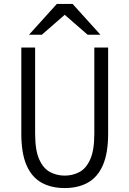

<svg xmlns="http://www.w3.org/2000/svg" viewBox="-20 -941 656 973"><path d="M308 12Q239 12 189.8 -15.8Q140.5 -43.5 114.2 -104.2Q88 -165 88 -264V-700H158V-264Q158 -179 179 -132.8Q200 -86.5 234.2 -68.8Q268.5 -51 308 -51Q347.5 -51 381.8 -68.8Q416 -86.5 437 -132.8Q458 -179 458 -264V-700H528V-264Q528 -165 501.5 -104.2Q475 -43.5 425.8 -15.8Q376.5 12 308 12ZM127 -765 268 -921H348L489 -765H424L308 -866L192 -765Z"/></svg>

Font: Overpass Mono Light
Style: Regular
Weight: 300
Monospace: yes
Designer: Delve Withrington, Dave Bailey
Foundry: Delve Fonts LLC
Version: Version 4.000